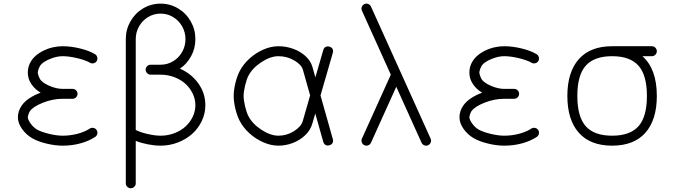

<svg xmlns="http://www.w3.org/2000/svg" viewBox="-20 -789 3655 1040"><path d="M130.6 -396.2Q130.6 -422.9 142.1 -446.3Q153.6 -469.7 172.6 -486.3Q191.7 -502.9 216.1 -514.9Q240.5 -526.9 266.8 -532.7Q293.2 -538.6 319.1 -538.6Q364 -538.6 413.7 -526.5Q463.4 -514.4 494.9 -495.4Q504.2 -489.7 506.8 -478.6Q509.5 -467.5 503.9 -458.3Q498.3 -449 487.2 -446.4Q476.1 -443.8 466.8 -449.5Q444.8 -462.6 399.8 -473.6Q354.7 -484.6 319.1 -484.6Q287.1 -484.6 250.7 -469.6Q214.4 -454.6 200.2 -437Q194.8 -430.4 189.7 -416.7Q184.6 -403.1 184.6 -396.2Q184.6 -389.4 189.7 -375.7Q194.8 -362.1 200.2 -355.5Q214.4 -337.9 250.7 -322.8Q287.1 -307.6 319.1 -307.6H373Q384 -307.6 392 -299.7Q399.9 -291.7 399.9 -280.8Q399.9 -269.8 392 -261.8Q384 -253.9 373 -253.9H319.1Q266.1 -253.9 212.8 -232.8Q159.4 -211.7 142.1 -187Q138.2 -181.6 134.4 -170.2Q130.6 -158.7 130.6 -153.8Q130.6 -141.8 145.4 -120.6Q160.2 -99.4 180.4 -87.4Q202.1 -74.7 244.4 -64.3Q286.6 -54 319.1 -54Q360.8 -54 400.4 -64.5Q439.9 -75 465.8 -92.3Q474.9 -98.4 486 -96.2Q497.1 -94 503.2 -85Q509.3 -75.9 507.1 -64.8Q504.9 -53.7 495.8 -47.6Q462.6 -25.4 416.6 -12.7Q370.6 0 319.1 0Q277.6 0 230.7 -11.5Q183.8 -22.9 153.3 -41Q121.1 -59.8 99 -91.1Q76.9 -122.3 76.9 -153.8Q76.9 -187.7 98.1 -218Q113.3 -239.5 139.8 -257.1Q166.3 -274.7 200 -286.9Q170.2 -304.4 150.4 -332.8Q130.6 -361.1 130.6 -396.2Z M849.9 0Q818.1 0 781.9 -7Q745.6 -13.9 715.3 -25.9V203.9Q715.3 214.8 707.3 222.8Q699.2 230.7 688.2 230.7Q677.2 230.7 669.3 222.8Q661.4 214.8 661.4 203.9V-67.9V-72.5V-576.9Q661.4 -628.9 686.5 -673.2Q711.7 -717.5 755.1 -743.4Q798.6 -769.3 849.9 -769.3Q901.1 -769.3 944.6 -743.4Q988 -717.5 1013.2 -673.2Q1038.3 -628.9 1038.3 -576.9Q1038.3 -527.8 1015.7 -485.6Q993.2 -443.4 954.6 -417Q1016.4 -390.1 1054.3 -337.3Q1092.3 -284.4 1092.3 -219.2Q1092.3 -173.8 1072.8 -133.1Q1053.2 -92.3 1020.4 -63.2Q987.5 -34.2 943 -17.1Q898.4 0 849.9 0ZM796.1 -438.5H849.9Q886.2 -438.5 917.2 -456.9Q948.2 -475.3 966.4 -507.2Q984.6 -539.1 984.6 -576.9Q984.6 -614.7 966.4 -646.6Q948.2 -678.5 917.2 -696.9Q886.2 -715.3 849.9 -715.3Q813.5 -715.3 782.6 -696.9Q751.7 -678.5 733.5 -646.6Q715.3 -614.7 715.3 -576.9V-85Q738.5 -72.8 778.7 -63.4Q818.8 -54 849.9 -54Q888.9 -54 924.2 -67.4Q959.5 -80.8 984.3 -103.3Q1009 -125.7 1023.7 -156.1Q1038.3 -186.5 1038.3 -219.2Q1038.3 -252 1023.7 -282.3Q1009 -312.7 984.3 -335.2Q959.5 -357.7 924.2 -371.1Q888.9 -384.5 849.9 -384.5H796.1Q785.2 -384.5 777.1 -392.6Q769 -400.6 769 -411.6Q769 -422.6 777.1 -430.5Q785.2 -438.5 796.1 -438.5Z M1488 -54Q1533.2 -54 1572.1 -78.4Q1611.1 -102.8 1619.9 -133.1L1659.9 -272.2L1620.6 -411.6Q1613 -438.5 1574 -461.5Q1534.9 -484.6 1488 -484.6Q1445.6 -484.6 1396.6 -452.9Q1347.7 -421.1 1325.4 -378.2Q1315.4 -358.9 1307.5 -325.3Q1299.6 -291.7 1299.6 -269.3Q1299.6 -246.8 1307.5 -213.3Q1315.4 -179.7 1325.4 -160.4Q1347.7 -117.4 1396.6 -85.7Q1445.6 -54 1488 -54ZM1731.4 -519Q1734.1 -528.6 1741.3 -533.4Q1748.5 -538.3 1756.6 -537.7Q1764.6 -537.1 1771.9 -533.4Q1779.1 -529.8 1782.5 -521.7Q1785.9 -513.7 1783.2 -504.2L1716.1 -272L1783.2 -34.2Q1785.9 -24.7 1782.5 -16.7Q1779.1 -8.8 1771.9 -5.1Q1764.6 -1.5 1756.6 -0.7Q1748.5 0 1741.3 -5Q1734.1 -10 1731.4 -19.5L1687.7 -174.3L1671.4 -118.2Q1661.6 -84 1633.1 -56.6Q1604.5 -29.3 1566.3 -14.6Q1528.1 0 1488 0Q1448.2 0 1406.6 -18.1Q1365 -36.1 1330.9 -67.1Q1296.9 -98.1 1277.6 -135.7Q1263.7 -163.1 1254.8 -200.6Q1245.8 -238 1245.8 -269.3Q1245.8 -300.5 1254.8 -337.9Q1263.7 -375.2 1277.6 -402.6Q1296.9 -440.2 1330.9 -471.3Q1365 -502.4 1406.6 -520.5Q1448.2 -538.6 1488 -538.6Q1528.6 -538.6 1567 -525Q1605.5 -511.5 1634.3 -485.5Q1663.1 -459.5 1672.4 -426.3Q1675 -417 1680.3 -398.2Q1685.5 -379.4 1688.2 -369.9Z M1989.5 -753.4 2312.5 -38.1Q2317.1 -28.1 2313.1 -17.6Q2309.1 -7.1 2299.1 -2.4Q2289.1 2.2 2278.6 -1.8Q2268.1 -5.9 2263.4 -15.9L2126.5 -319.1L1989.5 -15.9Q1984.9 -5.9 1974.4 -1.8Q1963.9 2.2 1953.9 -2.4Q1943.8 -7.1 1939.8 -17.6Q1935.8 -28.1 1940.4 -38.1L2096.9 -384.5L1940.4 -731.2Q1935.8 -741.2 1939.8 -751.7Q1943.8 -762.2 1953.9 -766.8Q1963.9 -771.5 1974.4 -767.5Q1984.9 -763.4 1989.5 -753.4Z M2522.5 -396.2Q2522.5 -422.9 2533.9 -446.3Q2545.4 -469.7 2564.5 -486.3Q2583.5 -502.9 2607.9 -514.9Q2632.3 -526.9 2658.7 -532.7Q2685.1 -538.6 2710.9 -538.6Q2755.9 -538.6 2805.5 -526.5Q2855.2 -514.4 2886.7 -495.4Q2896 -489.7 2898.7 -478.6Q2901.4 -467.5 2895.8 -458.3Q2890.1 -449 2879 -446.4Q2867.9 -443.8 2858.6 -449.5Q2836.7 -462.6 2791.6 -473.6Q2746.6 -484.6 2710.9 -484.6Q2679 -484.6 2642.6 -469.6Q2606.2 -454.6 2592 -437Q2586.7 -430.4 2581.5 -416.7Q2576.4 -403.1 2576.4 -396.2Q2576.4 -389.4 2581.5 -375.7Q2586.7 -362.1 2592 -355.5Q2606.2 -337.9 2642.6 -322.8Q2679 -307.6 2710.9 -307.6H2764.9Q2775.9 -307.6 2783.8 -299.7Q2791.7 -291.7 2791.7 -280.8Q2791.7 -269.8 2783.8 -261.8Q2775.9 -253.9 2764.9 -253.9H2710.9Q2658 -253.9 2604.6 -232.8Q2551.3 -211.7 2533.9 -187Q2530 -181.6 2526.2 -170.2Q2522.5 -158.7 2522.5 -153.8Q2522.5 -141.8 2537.2 -120.6Q2552 -99.4 2572.3 -87.4Q2594 -74.7 2636.2 -64.3Q2678.5 -54 2710.9 -54Q2752.7 -54 2792.2 -64.5Q2831.8 -75 2857.7 -92.3Q2866.7 -98.4 2877.8 -96.2Q2888.9 -94 2895 -85Q2901.1 -75.9 2898.9 -64.8Q2896.7 -53.7 2887.7 -47.6Q2854.5 -25.4 2808.5 -12.7Q2762.5 0 2710.9 0Q2669.4 0 2622.6 -11.5Q2575.7 -22.9 2545.2 -41Q2512.9 -59.8 2490.8 -91.1Q2468.8 -122.3 2468.8 -153.8Q2468.8 -187.7 2490 -218Q2505.1 -239.5 2531.6 -257.1Q2558.1 -274.7 2591.8 -286.9Q2562 -304.4 2542.2 -332.8Q2522.5 -361.1 2522.5 -396.2Z M3459.7 -484.6Q3537.8 -415.8 3537.8 -269.3Q3537.8 -139.6 3475.8 -69.8Q3413.8 0 3295.7 0Q3177.5 0 3115.4 -69.8Q3053.2 -139.6 3053.2 -269.3Q3053.2 -398.9 3115.4 -468.8Q3177.5 -538.6 3295.7 -538.6H3511Q3522 -538.6 3529.9 -530.5Q3537.8 -522.5 3537.8 -511.5Q3537.8 -500.5 3529.9 -492.6Q3522 -484.6 3511 -484.6ZM3152.8 -433.2Q3107.2 -381.8 3107.2 -269.3Q3107.2 -156.7 3152.8 -105.3Q3198.5 -54 3295.7 -54Q3392.8 -54 3438.5 -105.3Q3484.1 -156.7 3484.1 -269.3Q3484.1 -381.8 3438.5 -433.2Q3392.8 -484.6 3295.7 -484.6Q3198.5 -484.6 3152.8 -433.2Z"/></svg>

Font: Tecnico
Style: Fino
Weight: 400
Version: Version 1.3